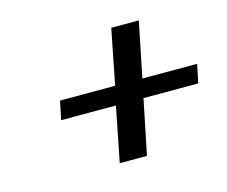

<svg xmlns="http://www.w3.org/2000/svg" viewBox="-67 -522 685 579"><g transform="rotate(-15 275.5 -232.5)"><path d="M373 -261H544L532 -203H361L326 -32H241L275 -203H104L116 -261H288L322 -433H408Z"/></g></svg>

Font: Libertinus Serif SemiBold
Style: Italic
Weight: 600
Italic angle: -11.5°
Designer: Philipp H. Poll, Khaled Hosny
Foundry: Caleb Maclennan
Version: Version 7.051;RELEASE